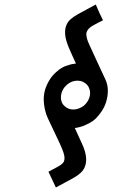

<svg xmlns="http://www.w3.org/2000/svg" viewBox="-20 -782 540 852"><path d="M251 -360Q253 -373 259 -384Q265 -395 274 -403Q284 -413 297 -418.5Q310 -424 324 -424Q337 -424 348 -419Q359 -414 367 -405Q374 -397 377.5 -385Q381 -373 379 -360Q377 -346 369.5 -333.5Q362 -321 351 -312Q341 -305 329.5 -300.5Q318 -296 306 -296Q294 -296 284 -300Q274 -304 267 -311Q257 -319 253 -332Q249 -345 251 -360ZM244 -148Q256 -122 261.5 -105.5Q267 -89 266 -78Q266 -66 258.5 -58Q251 -50 238 -43Q227 -37 216.5 -31.5Q206 -26 195 -20L228 50Q248 39 267.5 28.5Q287 18 307 7Q325 -3 338.5 -15.5Q352 -28 358 -46Q364 -63 361.5 -87Q359 -111 344 -144L312 -214Q322 -215 331 -217.5Q340 -220 349 -223Q364 -229 379 -237Q394 -245 405 -256Q421 -272 433 -291Q445 -310 451 -330Q459 -356 458.5 -382Q458 -408 447 -431Q434 -459 413 -504Q392 -549 378 -580Q368 -601 365 -614.5Q362 -628 364 -638Q367 -648 374.5 -655.5Q382 -663 395 -670Q406 -676 416 -681.5Q426 -687 437 -692Q428 -710 420 -727.5Q412 -745 405 -762Q385 -751 364.5 -740Q344 -729 324 -718Q306 -708 292.5 -696Q279 -684 273 -666Q267 -649 269.5 -625.5Q272 -602 286 -569Q294 -551 301.5 -534Q309 -517 317 -500Q308 -499 300 -497.5Q292 -496 284 -493Q268 -489 255 -481.5Q242 -474 228 -461Q211 -446 199 -426Q187 -406 180 -384Q171 -353 175.5 -318.5Q180 -284 192 -258Z"/></svg>

Font: Josefin Slab Thin
Style: Italic
Weight: 100
Italic angle: -12°
Designer: Santiago Orozco
Foundry: Typemade
Version: Version 2.000